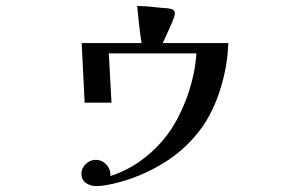

<svg xmlns="http://www.w3.org/2000/svg" viewBox="-20 -588 1040 651"><path d="M754 -442Q753 -396 742.5 -345Q732 -294 713 -246Q694 -198 667 -159Q613 -83 533.5 -34.5Q454 14 364 35Q350 38 335 40.5Q320 43 306 43Q287 43 271.5 32.5Q256 22 256 1Q256 -18 271 -32Q286 -46 304 -46Q326 -46 341 -29.5Q356 -13 354 9Q420 -12 475.5 -57Q531 -102 567 -160Q600 -214 621 -279Q642 -344 646 -407H349L358 -240H267L257 -442H460Q455 -474 451.5 -505.5Q448 -537 445 -568Q483 -567 522 -562Q530 -561 540.5 -560.5Q551 -560 559 -558Q573 -555 573 -543Q573 -535 564.5 -514.5Q556 -494 546 -473Q536 -452 532 -442Z"/></svg>

Font: Kaisei Decol
Style: Bold
Weight: 700
Designer: Font-Kai, 金井和夫
Foundry: KAZUO KANAI
Version: Version 5.003